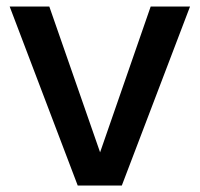

<svg xmlns="http://www.w3.org/2000/svg" viewBox="-20 -571 616 591"><path d="M443.8 -550.8H564.9L355 0H219.2L9.8 -550.8H131.8L288.1 -102.1Z"/></svg>

Font: PoppinsZ Medium
Style: Regular
Weight: 500
Designer: Ninad Kale (Devanagari), Jonny Pinhorn (Latin)
Foundry: Indian Type Foundry
Version: Version 3.002;FEAKit 1.0